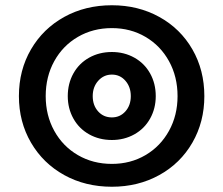

<svg xmlns="http://www.w3.org/2000/svg" viewBox="-20 -634 850 731"><path d="M52 -268Q52 -367 98 -446Q144 -525 224.5 -569.5Q305 -614 406 -614Q506 -614 586.5 -569.5Q667 -525 712.5 -446Q758 -367 758 -268Q758 -170 712.5 -91Q667 -12 586.5 32.5Q506 77 406 77Q305 77 224.5 32.5Q144 -12 98 -91Q52 -170 52 -268ZM656 -268Q656 -342 623.5 -401Q591 -460 534 -493.5Q477 -527 406 -527Q334 -527 276.5 -493.5Q219 -460 186.5 -401Q154 -342 154 -268Q154 -195 186.5 -136Q219 -77 276.5 -43.5Q334 -10 406 -10Q477 -10 534 -43.5Q591 -77 623.5 -136Q656 -195 656 -268ZM238 -268Q238 -316 259.5 -354.5Q281 -393 319.5 -414.5Q358 -436 406 -436Q453 -436 491.5 -414.5Q530 -393 551.5 -354.5Q573 -316 573 -268Q573 -221 551.5 -182.5Q530 -144 491.5 -122.5Q453 -101 406 -101Q358 -101 319.5 -122.5Q281 -144 259.5 -182.5Q238 -221 238 -268ZM478 -268Q478 -303 457.5 -326.5Q437 -350 406 -350Q375 -350 354 -326.5Q333 -303 333 -268Q333 -233 353.5 -210Q374 -187 406 -187Q437 -187 457.5 -210Q478 -233 478 -268Z"/></svg>

Font: FiraGO Heavy
Style: Regular
Weight: 900
Designer: bBox Type
Foundry: bBox Type GmbH
Version: Version 1.001